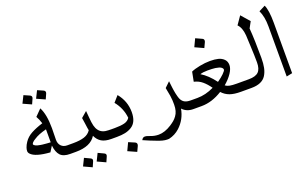

<svg xmlns="http://www.w3.org/2000/svg" viewBox="-93 -1119 2825 1763"><g transform="rotate(-20 1319.0 -237.5)"><path d="M400.9 -609.4Q400.9 -601.6 396.5 -592.8L376 -546.9L294.9 -583.5L330.1 -654.3L384.8 -630.4Q400.9 -623 400.9 -609.4ZM267.6 -609.4Q267.6 -601.6 263.2 -592.8L242.7 -546.9L161.6 -583.5L196.8 -654.3L251.5 -630.4Q267.6 -623 267.6 -609.4ZM284.2 -161.6V-288.6Q206.5 -269 163.6 -240.2Q151.9 -232.9 145.8 -228.8Q139.6 -224.6 132.6 -216.8Q125.5 -209 124 -200.7Q129.9 -179.7 189.5 -170.4Q195.8 -169.4 206.1 -168Q216.3 -166.5 246.3 -164.1Q276.4 -161.6 284.2 -161.6ZM339.4 -279.3 337.4 -166Q337.4 -128.4 359.1 -106Q380.9 -83.5 417.5 -83.5H439V0H416.5Q350.6 0 321 -31.7Q291.5 -63.5 284.2 -129.9L250 -75.7Q107.4 -85.9 65.9 -130.9Q53.2 -143.6 53.2 -159.4Q53.2 -175.3 59.1 -192.1Q64.9 -209 69.1 -216.1Q73.2 -223.1 83.5 -240.2Q110.4 -280.8 157.2 -306.2Q204.1 -331.5 271.5 -352.5Q258.8 -394 240.2 -425.8L300.8 -487.3Q339.4 -415 339.4 -279.3Z M439 -83.5H475.6Q542 -83.5 585 -97.4Q627.9 -111.3 650.4 -146.5Q646 -165.5 640.4 -210.9Q634.8 -256.3 631.3 -272.5L687.5 -320.8Q689.5 -307.1 693.4 -255.1Q697.3 -203.1 704.6 -173.6Q711.9 -144 727.5 -124Q756.8 -84 823.7 -84H839.8V0H818.8Q759.3 0 724.1 -20.8Q689 -41.5 668.9 -85Q616.7 0 473.1 0H439Q422.9 0 410.2 -12.7Q397.5 -25.4 397.5 -41.5Q397.5 -57.6 410.2 -70.6Q422.9 -83.5 439 -83.5ZM726.6 122.6Q726.6 130.4 722.2 139.2L701.7 186L620.6 148.4L655.8 76.7L710.4 102.5Q726.6 109.9 726.6 122.6ZM593.3 122.6Q593.3 130.4 588.9 139.2L568.4 186L487.3 148.4L522.5 76.7L577.1 102.5Q593.3 109.9 593.3 122.6Z M838.4 -83.5H882.8Q940.4 -83.5 976.6 -92.5Q1012.7 -101.6 1030.3 -129.9Q1020.5 -225.6 958.5 -301.8L1009.3 -359.4Q1078.6 -275.4 1078.6 -168.5Q1078.6 -69.8 1018.1 -32.7Q988.8 -14.6 954.1 -7.3Q919.4 0 872.6 0H838.4Q823.2 0 810.5 -12.7Q797.9 -25.4 797.9 -41.7Q797.9 -58.1 810.1 -70.8Q822.3 -83.5 838.4 -83.5ZM1027.8 127.4Q1027.8 136.2 1023.4 145L1001 192.9L917 155.3L952.6 80.1L1011.2 105Q1027.8 112.3 1027.8 127.4Z M1467.8 -99.1 1466.8 -142.6Q1463.4 -164.1 1461.9 -187.5Q1458.5 -209 1446.8 -268.6L1497.1 -316.9Q1497.6 -313.5 1500.5 -287.1Q1503.4 -260.7 1504.4 -253.7Q1505.4 -246.6 1508.5 -225.1Q1511.7 -203.6 1514.2 -193.4Q1522.5 -156.2 1528.8 -140.1Q1540.5 -110.8 1562.7 -97.2Q1585 -83.5 1624.5 -83.5H1653.8V0H1619.6Q1554.2 0 1514.6 -43.5Q1496.1 58.1 1422.9 125Q1377.4 166.5 1316.9 180.2Q1313 180.7 1298.8 180.7Q1259.3 180.7 1195.3 154.3Q1153.3 139.2 1081.1 107.4Q1086.4 99.1 1089.4 95.2Q1098.6 84 1115.2 84Q1127.4 84 1143.6 90.1Q1159.7 96.2 1165.5 97.7Q1202.1 111.8 1241.2 111.8Q1300.8 111.8 1367.2 69.3Q1391.1 53.7 1407.2 40Q1423.3 26.4 1438 6.3Q1467.8 -33.2 1467.8 -99.1Z M1932.6 -557.6Q1932.6 -548.8 1928.2 -540L1905.8 -492.2L1821.8 -530.8L1857.4 -606L1916 -579.1Q1932.6 -572.3 1932.6 -557.6ZM1938.5 -285.2Q1908.2 -289.1 1863 -289.1Q1817.9 -289.1 1790 -279.3Q1855.5 -240.2 1917.5 -157.7Q1956.1 -184.1 1981.7 -209.5Q2007.3 -234.9 2007.3 -245.6Q2007.3 -256.3 1997.1 -264.9Q1986.8 -273.4 1972.7 -277.8Q1958.5 -282.2 1938.5 -285.2ZM1653.3 -83.5H1689.9Q1770 -83.5 1852.5 -123.5Q1822.3 -167 1788.3 -195.8Q1754.4 -224.6 1708.5 -234.9L1726.6 -327.6Q1758.3 -342.3 1812 -352.8Q1865.7 -363.3 1913.1 -363.3Q1960.4 -363.3 1992.9 -355Q2025.4 -346.7 2047.4 -324.7Q2069.3 -302.7 2069.3 -267.6Q2069.3 -232.4 2041 -189.9Q2012.7 -147.5 1964.4 -106.4Q1981.4 -93.3 2006.1 -88.4Q2030.8 -83.5 2075.2 -83.5H2134.8V0H2085Q2019 0 1977.3 -14.9Q1935.5 -29.8 1904.3 -64Q1802.2 0 1700.7 0H1653.3Q1637.2 0 1624.5 -12.7Q1611.8 -25.4 1611.8 -41.5Q1611.8 -57.6 1624.5 -70.6Q1637.2 -83.5 1653.3 -83.5Z M2134.8 -83.5H2192.4Q2258.3 -83.5 2286.9 -111.6Q2315.4 -139.6 2315.4 -204.1Q2315.4 -264.6 2310.8 -359.9Q2306.2 -455.1 2305.7 -470.7Q2299.8 -548.3 2263.2 -583.5L2317.9 -662.6L2390.6 -579.1L2357.9 -519Q2367.2 -402.3 2367.2 -228.5Q2367.2 -172.9 2358.9 -133.1Q2350.6 -93.3 2331.1 -62Q2291.5 0 2188 0H2134.8Q2118.7 0 2106 -12.7Q2093.3 -25.4 2093.3 -41.5Q2093.3 -57.6 2106 -70.6Q2118.7 -83.5 2134.8 -83.5Z M2584.5 -492.7V0L2527.3 11.7V-479Q2527.3 -573.2 2497.1 -636.7L2559.6 -668.5Q2584.5 -615.2 2584.5 -492.7Z"/></g></svg>

Font: VizhehAzad
Style: Regular
Weight: 400
Designer: damoon khanjanzadeh
Foundry: http://font-store.ir
Version: Version:0.0.3;RFB:1.2.5;Building:2016-04-04 21:25:54.909891